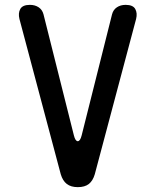

<svg xmlns="http://www.w3.org/2000/svg" viewBox="-20 -760 640 790"><path d="M230 -43 60 -682Q54 -706 63.5 -723Q73 -740 103 -740Q124 -740 139 -730Q154 -720 159 -701L284 -203Q290 -179 300 -179Q310 -179 316 -203L441 -701Q446 -720 461 -730Q476 -740 497 -740Q527 -740 536.5 -723Q546 -706 540 -682L370 -43Q362 -16 345.5 -3Q329 10 300 10Q272 10 255 -3Q238 -16 230 -43Z"/></svg>

Font: Maple Mono Normal NL Medium
Style: Regular
Weight: 500
Monospace: yes
Designer: subframe7536
Version: Version 7.000